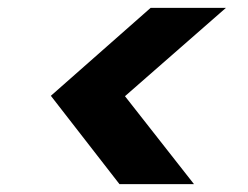

<svg xmlns="http://www.w3.org/2000/svg" viewBox="-20 -593 628 487"><path d="M553 -573 297 -349 472 -126H283L109 -350L362 -573Z"/></svg>

Font: DM Sans 16pt Black
Style: Italic
Weight: 900
Italic angle: -10°
Version: Version 4.004;gftools[0.9.30]